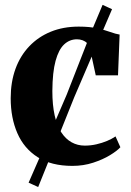

<svg xmlns="http://www.w3.org/2000/svg" viewBox="-20 -656 526 772"><path d="M271 11Q186.5 11 131.5 -24Q76.5 -59 49.8 -120.5Q23 -182 23 -261Q23 -326 42.2 -379Q61.5 -432 97.8 -470Q134 -508 184.2 -528.5Q234.5 -549 296.5 -549Q341 -549 371.8 -542Q402.5 -535 423.8 -527.2Q445 -519.5 461 -517L454.5 -353H365L341 -463.5Q339 -474.5 331 -482.2Q323 -490 312.2 -494Q301.5 -498 289.5 -498Q260 -498 238 -477.5Q216 -457 203.5 -411.5Q191 -366 190.5 -290Q190.5 -233.5 199.8 -192Q209 -150.5 226.5 -123.8Q244 -97 268 -83.8Q292 -70.5 321 -70.5Q345 -70.5 367.8 -75.8Q390.5 -81 410.2 -89.2Q430 -97.5 444.5 -107.5L464 -64Q451 -49.5 422.2 -32Q393.5 -14.5 354.5 -1.8Q315.5 11 271 11ZM133.5 96 95 78.5 149 -45 248 -275 347.5 -529.5 392.5 -636.5 430.5 -619 385 -513 278.5 -265 184.5 -30.5Z"/></svg>

Font: Merriweather 72pt ExtraBold
Style: Regular
Weight: 800
Version: Version 2.100